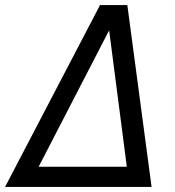

<svg xmlns="http://www.w3.org/2000/svg" viewBox="-44 -740 694 760"><path d="M352 -720H460L556 0H-24ZM109 -80H458L388 -620Z"/></svg>

Font: Kufam
Style: Italic
Weight: 400
Italic angle: -11°
Designer: Artur Schmal
Foundry: Original Type
Version: Version 1.301; ttfautohint (v1.8.3)